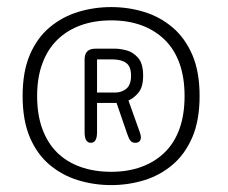

<svg xmlns="http://www.w3.org/2000/svg" viewBox="-20 -696 659 556"><path d="M302 -160Q252.5 -160 206.5 -174Q160.5 -188 124 -218.5Q87.5 -249 66.5 -298.2Q45.5 -347.5 45.5 -418Q45.5 -488.5 66.5 -537.5Q87.5 -586.5 124 -617Q160.5 -647.5 206.5 -661.5Q252.5 -675.5 302 -675.5Q351.5 -675.5 397.2 -661.5Q443 -647.5 479.2 -617Q515.5 -586.5 536.8 -537.5Q558 -488.5 558 -418Q558 -347.5 536.8 -298.2Q515.5 -249 479.2 -218.5Q443 -188 397.2 -174Q351.5 -160 302 -160ZM87.5 -418Q87.5 -364 102.5 -323Q117.5 -282 145.2 -254.5Q173 -227 212.8 -212.8Q252.5 -198.5 302 -198.5Q350.5 -198.5 389.5 -212.8Q428.5 -227 456.8 -254.5Q485 -282 499.8 -323Q514.5 -364 514.5 -418Q514.5 -471.5 499.8 -512.5Q485 -553.5 456.8 -581Q428.5 -608.5 389.5 -622.8Q350.5 -637 302 -637Q253.5 -637 214 -622.8Q174.5 -608.5 146.2 -581Q118 -553.5 102.8 -512.5Q87.5 -471.5 87.5 -418ZM225 -313V-524Q225 -555 256 -555H314.5Q328 -555 346.8 -550Q365.5 -545 380 -528.5Q394.5 -512 394.5 -476.5Q394.5 -444 381 -427.8Q367.5 -411.5 352 -405L385 -312.5Q388 -304 388 -299Q388 -282.5 371.5 -282.5Q362.5 -282.5 357.8 -288.5Q353 -294.5 348.5 -308L317.5 -398H261V-313Q261 -282.5 243 -282.5Q225 -282.5 225 -313ZM261 -428H313.5Q332.5 -428 346 -439.2Q359.5 -450.5 359.5 -477Q359.5 -503.5 345.2 -513.8Q331 -524 305.5 -524H261Z"/></svg>

Font: Sono Monospace Light
Style: Regular
Weight: 300
Version: Version 2.112